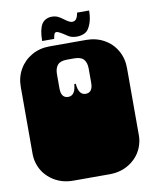

<svg xmlns="http://www.w3.org/2000/svg" viewBox="-95 -948 824 1025"><g transform="rotate(-10 317.0 -435.0)"><path d="M33 -135Q32 -140 31 -146Q30 -152 29.5 -158.5Q29 -165 29 -170V-171Q29 -184 29 -190Q29 -196 29 -209V-260Q29 -269 29 -273.5Q29 -278 29 -282.5Q29 -287 29 -296V-297Q29 -310 29 -316Q29 -322 29 -334V-536Q29 -588 53.5 -630.5Q78 -673 121 -697.5Q164 -722 218 -722H416Q470 -722 513 -698Q556 -674 580.5 -631.5Q605 -589 605 -536V-334Q605 -321 605 -315Q605 -309 605 -297V-296Q605 -287 605 -282.5Q605 -278 605 -273.5Q605 -269 605 -260V-209Q605 -196 605 -190Q605 -184 605 -172V-171Q605 -164 604.5 -157.5Q604 -151 603 -145.5Q602 -140 601 -135Q587 -72 536 -33Q485 6 416 6H218Q149 6 98 -33Q47 -72 33 -135ZM313 -501H321Q326 -439 364 -439Q403 -439 403 -492V-569Q403 -601 388 -618.5Q373 -636 337 -636H297Q261 -636 246 -618.5Q231 -601 231 -569V-492Q231 -439 270 -439Q308 -439 313 -501ZM268 -791Q259 -791 255.5 -783Q252 -775 249 -757H184Q184 -818 202 -848Q211 -862 225.5 -869Q240 -876 256 -876Q275 -876 289 -869.5Q303 -863 317 -852Q346 -830 359 -830Q376 -830 383.5 -842.5Q391 -855 394 -874H459Q459 -812 433 -774Q424 -761 407 -754.5Q390 -748 371 -748Q342 -748 323 -761Q279 -791 268 -791Z"/></g></svg>

Font: Danfo
Style: Regular
Weight: 400
Version: Version 1.000;Glyphs 3.2 (3236)